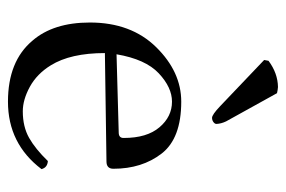

<svg xmlns="http://www.w3.org/2000/svg" viewBox="-136 -562 708 475"><g transform="rotate(90 217.5 -324.0)"><path d="M210 -655.8 279.8 -529.8Q285.6 -517.6 286.1 -505.9Q286.1 -502 281.5 -498.5Q276.9 -495.1 271 -495.1Q263.2 -495.1 242.2 -515.1L127.9 -624L129.9 -634.8Q160.6 -657.7 194.8 -658.2Q202.1 -657.7 210 -655.8ZM113.8 -258.8 307.1 -264.2Q321.3 -264.2 320.8 -276.9Q320.8 -334 294.4 -365Q268.1 -396 231 -396Q195.8 -396 160.9 -363.3Q126 -330.6 113.8 -258.8ZM377.9 -88.9Q394 -87.9 397.9 -73.2Q335 9.8 231 9.8Q130.9 9.8 80.1 -50.8Q35.2 -102.5 35.2 -192.9Q35.2 -294.9 96.2 -356.9Q157.2 -418.9 231 -418.9Q321.8 -418.9 359.4 -370.4Q397 -321.8 397 -251Q397 -233.9 378.9 -233.9L110.8 -230Q110.8 -145 141.1 -96.2Q162.1 -62 194.1 -44.4Q226.1 -26.9 254.9 -26.9Q293 -26.9 320.6 -42.5Q348.1 -58.1 377.9 -88.9Z"/></g></svg>

Font: Linux Libertine Display
Style: Regular
Weight: 400
Designer: Philipp H. Poll
Foundry: Philipp H. Poll
Version: Version 5.0.9